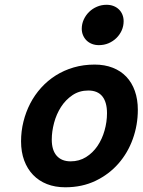

<svg xmlns="http://www.w3.org/2000/svg" viewBox="-20 -774 599 806"><path d="M350.6 -394Q313 -394 284.2 -374.5Q255.4 -355 236.1 -325Q216.8 -294.9 207 -258.3Q197.3 -221.7 197.3 -188Q197.3 -143.6 218 -120.1Q238.8 -96.7 276.4 -96.7Q312.5 -96.7 341.1 -114.5Q369.6 -132.3 389.2 -161.1Q408.7 -189.9 418.9 -226.1Q429.2 -262.2 429.2 -298.8Q429.2 -344.7 409.7 -369.4Q390.1 -394 350.6 -394ZM68.4 -180.7Q68.4 -223.1 78.4 -263.4Q88.4 -303.7 106.9 -339.6Q125.5 -375.5 152.6 -405.5Q179.7 -435.5 214.1 -457.3Q248.5 -479 289.6 -491Q330.6 -502.9 377.4 -502.9Q419.4 -502.9 453.1 -489.7Q486.8 -476.6 510.3 -451.9Q533.7 -427.2 546.1 -392.1Q558.6 -356.9 558.6 -313Q558.6 -249.5 537.6 -190.9Q516.6 -132.3 477.1 -87.2Q437.5 -42 381.1 -14.9Q324.7 12.2 253.9 12.2Q211.4 12.2 177.2 -1.2Q143.1 -14.6 118.9 -39.8Q94.7 -64.9 81.5 -100.6Q68.4 -136.2 68.4 -180.7ZM323.2 -653.3Q323.2 -673.3 331.5 -691.7Q339.8 -710 354 -723.9Q368.2 -737.8 387 -745.8Q405.8 -753.9 427.2 -753.9Q443.4 -753.9 456.5 -748.8Q469.7 -743.7 479.2 -734.4Q488.8 -725.1 493.9 -712.4Q499 -699.7 499 -685.1Q499 -664.6 491 -646.5Q482.9 -628.4 468.8 -614.5Q454.6 -600.6 435.8 -592.5Q417 -584.5 395 -584.5Q379.4 -584.5 366.2 -589.6Q353 -594.7 343.5 -604Q334 -613.3 328.6 -626Q323.2 -638.7 323.2 -653.3Z"/></svg>

Font: Andika New Basic
Style: Bold Italic
Weight: 700
Italic angle: -14°
Designer: Victor Gaultney, Annie Olsen, Pablo Ugerman
Foundry: SIL International
Version: Version 5.500